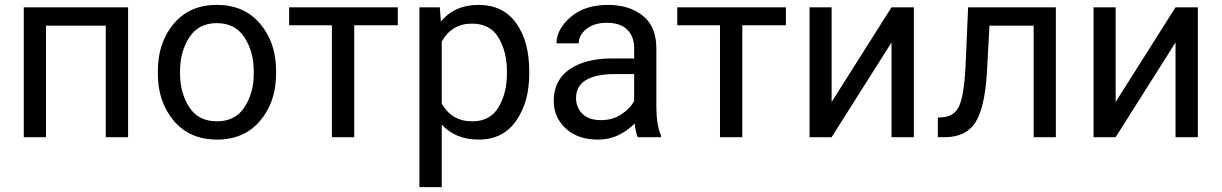

<svg xmlns="http://www.w3.org/2000/svg" viewBox="-20 -558 4969 781"><path d="M76.7 0V-528.3H501V0H410.2V-453.6H167V0Z M622.1 -269.5Q622.1 -384.3 686.5 -461.2Q751 -538.1 861.8 -538.1Q972.7 -538.1 1037.1 -462.6Q1101.6 -387.2 1103 -274.4V-258.3Q1103 -143.6 1038.3 -66.9Q973.6 9.8 862.8 9.8Q751.5 9.8 686.8 -66.9Q622.1 -143.6 622.1 -258.3ZM712.4 -258.3Q712.4 -179.7 749.8 -122.1Q787.1 -64.5 862.8 -64.5Q936.5 -64.5 974.1 -121.3Q1011.7 -178.2 1012.2 -256.8V-269.5Q1012.2 -347.2 974.6 -405.5Q937 -463.9 861.8 -463.9Q787.1 -463.9 749.8 -405.5Q712.4 -347.2 712.4 -269.5Z M1156.2 -455.1V-528.3H1598.1V-455.1H1420.9V0H1330.1V-455.1Z M1927.7 9.8Q1832.5 9.8 1776.9 -51.3V203.1H1686V-528.3H1769L1773.4 -470.2Q1829.1 -538.1 1926.3 -538.1Q2026.4 -538.1 2079.6 -463.9Q2132.8 -389.6 2132.8 -268.6V-258.3Q2132.8 -142.6 2079.3 -66.4Q2025.9 9.8 1927.7 9.8ZM1899.9 -461.9Q1817.9 -461.9 1776.9 -389.2V-136.2Q1818.4 -64.5 1900.9 -64.5Q1974.1 -64.5 2008.1 -122.1Q2042 -179.7 2042 -258.3V-268.6Q2042 -347.2 2008.1 -404.5Q1974.1 -461.9 1899.9 -461.9Z M2574.2 0Q2565.4 -19 2561.5 -55.7Q2536.1 -28.8 2498 -9.5Q2460 9.8 2411.1 9.8Q2330.1 9.8 2281.2 -35.6Q2232.4 -81.1 2232.4 -147Q2232.4 -231.9 2296.9 -276.1Q2361.3 -320.3 2470.2 -320.3H2559.6V-362.3Q2559.6 -409.2 2531.5 -437.3Q2503.4 -465.3 2448.2 -465.3Q2397 -465.3 2365.5 -440.2Q2334 -415 2334 -381.8H2243.7Q2243.7 -438.5 2300.8 -488.3Q2357.9 -538.1 2453.6 -538.1Q2539.6 -538.1 2594.7 -494.1Q2649.9 -450.2 2649.9 -361.3V-124Q2649.9 -50.8 2668.5 -7.8V0ZM2424.3 -69.3Q2473.1 -69.3 2509 -93.8Q2544.9 -118.2 2559.6 -147.9V-256.8H2475.6Q2323.2 -253.9 2323.2 -159.2Q2323.2 -121.6 2348.6 -95.5Q2374 -69.3 2424.3 -69.3Z M2734.9 -455.1V-528.3H3176.8V-455.1H2999.5V0H2908.7V-455.1Z M3362.8 -143.1 3606.4 -528.3H3697.3V0H3606.4V-385.3L3362.8 0H3272.9V-528.3H3362.8Z M3918 -528.3H4274.9V0H4184.6V-453.6H4004.9L3994.1 -256.3Q3984.9 -118.2 3947.5 -59.8Q3910.2 -1.5 3827.1 0H3794.9V-79.6L3814.9 -81.1Q3862.3 -84.5 3881.6 -127Q3900.9 -169.4 3907.2 -280.8Z M4518.1 -143.1 4761.7 -528.3H4852.5V0H4761.7V-385.3L4518.1 0H4428.2V-528.3H4518.1Z"/></svg>

Font: Roboto21382017
Style: Regular
Weight: 400
Designer: Christian Robertson
Foundry: Google
Version: Version 2.138; 2017